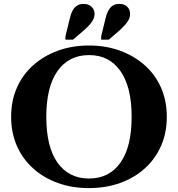

<svg xmlns="http://www.w3.org/2000/svg" viewBox="-20 -953 911 983"><path d="M435 10Q349 10 276.5 -16Q204 -42 150 -90.5Q96 -139 66.5 -206Q37 -273 37 -355Q37 -437 66.5 -504Q96 -571 150 -619Q204 -667 276.5 -693.5Q349 -720 435 -720Q522 -720 594.5 -693.5Q667 -667 721 -619Q775 -571 804.5 -504Q834 -437 834 -355Q834 -273 804.5 -206Q775 -139 721 -90.5Q667 -42 594.5 -16Q522 10 435 10ZM435 -39Q488 -39 528 -59.5Q568 -80 596.5 -120Q625 -160 639.5 -219Q654 -278 654 -355Q654 -432 639.5 -490.5Q625 -549 596.5 -589.5Q568 -630 528 -650.5Q488 -671 436 -671Q384 -671 343.5 -650.5Q303 -630 274.5 -589.5Q246 -549 231.5 -490.5Q217 -432 217 -355Q217 -278 231.5 -219Q246 -160 274.5 -120Q303 -80 343.5 -59.5Q384 -39 435 -39ZM335 -849Q341 -878 350.5 -896.5Q360 -915 374 -924Q388 -933 408 -933Q433 -933 448.5 -918.5Q464 -904 464 -882Q464 -861 451 -842Q438 -823 411 -799L354 -750H315V-767ZM518 -849Q524 -878 533.5 -896.5Q543 -915 557 -924Q571 -933 590 -933Q617 -933 631.5 -918.5Q646 -904 646 -882Q646 -861 633 -842Q620 -823 594 -799L537 -750H498V-767Z"/></svg>

Font: Roboto Serif 120pt Expanded SemiBold
Style: Regular
Weight: 600
Width: 7
Designer: Greg Gazdowicz
Foundry: Commercial Type
Version: Version 1.008